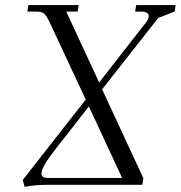

<svg xmlns="http://www.w3.org/2000/svg" viewBox="-20 -722 706 750"><path d="M68.8 -19 314.9 -333 172.9 -637.2Q161.6 -660.2 152.6 -668.5Q143.6 -676.8 122.1 -676.8H86.9L90.8 -702.1H287.1L283.2 -676.8H238.8L367.2 -399.9L551.8 -636.2Q561 -649.4 561 -659.2Q561 -676.8 528.8 -676.8H507.8L512.2 -702.1H666L662.1 -676.8L598.1 -651.9L378.9 -373L540 -25.9L536.1 0H162.1Q117.2 0 76.2 7.8ZM142.1 -44.9Q142.1 -34.7 147.9 -30.8Q153.8 -26.9 169.9 -26.9H457L327.1 -306.2L190.9 -131.8Q142.1 -68.4 142.1 -44.9Z"/></svg>

Font: Dihjauti
Style: Italic
Weight: 400
Italic angle: -9°
Designer: T. Christopher White
Version: Version 3.0.0